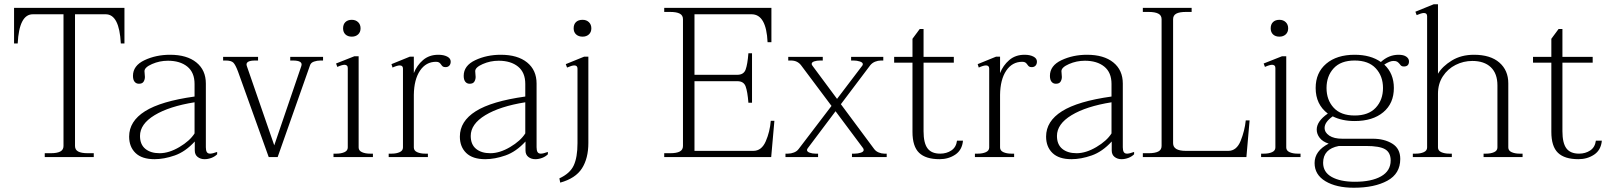

<svg xmlns="http://www.w3.org/2000/svg" viewBox="-20 -737 7553 901"><path d="M190 -18H218Q248 -18 263 -26Q278 -34 278 -52V-670H134Q70 -670 63 -533H46V-700H564V-533H547Q540 -670 476 -670H332V-52Q332 -34 347 -26Q362 -18 392 -18H420V0H190Z M586 -96Q586 -168 660.5 -215Q735 -262 893 -284V-343Q893 -397 859 -424.5Q825 -452 768 -452Q729 -452 693.5 -436.5Q658 -421 658 -403Q658 -397 659 -389.5Q660 -382 660 -376Q660 -364 654 -354Q648 -344 632 -344Q619 -344 611.5 -353.5Q604 -363 604 -381Q604 -429 658 -454.5Q712 -480 778 -480Q857 -480 901.5 -444Q946 -408 946 -345V-46Q946 -31 950.5 -23.5Q955 -16 966 -16Q977 -16 999 -24V-13Q988 -2 972 4Q956 10 940 10Q921 10 907.5 -0.5Q894 -11 894 -31V-73Q850 -25 800 -7.5Q750 10 705 10Q646 10 616 -19Q586 -48 586 -96ZM893 -111V-257Q774 -238 705.5 -196.5Q637 -155 637 -99Q637 -59 662 -38.5Q687 -18 729 -18Q773 -18 822 -47Q871 -76 893 -111Z M1097 -401Q1085 -433 1075 -443Q1065 -453 1039 -453H1027V-470H1191V-453H1178Q1130 -453 1138 -428L1267 -55L1394 -427Q1403 -453 1354 -453H1342V-470H1496V-453H1484Q1468 -453 1453.5 -448Q1439 -443 1435 -431L1283 0H1241Z M1590 -604Q1590 -623 1601 -633.5Q1612 -644 1631 -644Q1649 -644 1660.5 -633Q1672 -622 1672 -604Q1672 -586 1660.5 -575.5Q1649 -565 1631 -565Q1612 -565 1601 -575.5Q1590 -586 1590 -604ZM1545 -16H1559Q1581 -16 1596.5 -23Q1612 -30 1612 -45V-418Q1612 -426 1607.5 -429.5Q1603 -433 1597 -433Q1585 -433 1563 -423L1557 -439L1643 -473H1663V-45Q1663 -30 1678.5 -23Q1694 -16 1716 -16H1730V0H1545Z M2095 -448Q2095 -436 2088.5 -429Q2082 -422 2071 -422Q2062 -422 2058 -425Q2054 -428 2050 -434Q2046 -440 2041 -443.5Q2036 -447 2026 -447Q1979 -447 1951 -405.5Q1923 -364 1922 -292V-45Q1922 -30 1937.5 -23Q1953 -16 1975 -16H1988V0H1804V-16H1818Q1840 -16 1855.5 -23Q1871 -30 1871 -45V-415Q1871 -430 1856 -430Q1844 -430 1822 -420L1817 -436L1903 -471H1922V-394Q1936 -430 1965 -455Q1994 -480 2037 -480Q2062 -480 2078.5 -471.5Q2095 -463 2095 -448Z M2138 -96Q2138 -168 2212.5 -215Q2287 -262 2445 -284V-343Q2445 -397 2411 -424.5Q2377 -452 2320 -452Q2281 -452 2245.5 -436.5Q2210 -421 2210 -403Q2210 -397 2211 -389.5Q2212 -382 2212 -376Q2212 -364 2206 -354Q2200 -344 2184 -344Q2171 -344 2163.5 -353.5Q2156 -363 2156 -381Q2156 -429 2210 -454.5Q2264 -480 2330 -480Q2409 -480 2453.5 -444Q2498 -408 2498 -345V-46Q2498 -31 2502.5 -23.5Q2507 -16 2518 -16Q2529 -16 2551 -24V-13Q2540 -2 2524 4Q2508 10 2492 10Q2473 10 2459.5 -0.5Q2446 -11 2446 -31V-73Q2402 -25 2352 -7.5Q2302 10 2257 10Q2198 10 2168 -19Q2138 -48 2138 -96ZM2445 -111V-257Q2326 -238 2257.5 -196.5Q2189 -155 2189 -99Q2189 -59 2214 -38.5Q2239 -18 2281 -18Q2325 -18 2374 -47Q2423 -76 2445 -111Z M2672 -604Q2672 -623 2683 -633.5Q2694 -644 2714 -644Q2732 -644 2743.5 -633Q2755 -622 2755 -604Q2755 -586 2743.5 -575.5Q2732 -565 2714 -565Q2695 -565 2683.5 -575.5Q2672 -586 2672 -604ZM2605 100Q2655 77 2672.5 39Q2690 1 2690 -65V-415Q2690 -430 2675 -430Q2664 -430 2641 -420L2635 -436L2721 -471H2741V-66Q2741 6 2711 53Q2681 100 2609 120Z M3614 -170 3599 0H3097V-18H3125Q3155 -18 3170 -26Q3185 -34 3185 -52V-647Q3185 -665 3170 -673Q3155 -681 3125 -681H3097V-700H3600V-539H3582Q3576 -670 3507 -670H3239V-386H3440Q3470 -386 3479 -410.5Q3488 -435 3492 -487H3509V-255H3492Q3488 -307 3479 -331.5Q3470 -356 3440 -356H3239V-29H3515Q3554 -29 3573.5 -74Q3593 -119 3597 -170Z M4141 -16V0H3978V-16H3990Q4006 -16 4019.5 -20.5Q4033 -25 4033 -33Q4033 -38 4030 -42L3901 -215L3771 -42Q3767 -37 3767 -33Q3767 -25 3779.5 -20.5Q3792 -16 3807 -16H3819V0H3666V-16H3678Q3692 -16 3706 -21.5Q3720 -27 3728 -38L3882 -240L3739 -431Q3722 -453 3692 -453H3679V-470H3841V-453H3829Q3813 -453 3801 -449Q3789 -445 3789 -437Q3789 -433 3793 -428L3908 -273L4025 -427Q4029 -431 4029 -436Q4029 -444 4015 -448.5Q4001 -453 3986 -453H3974V-470H4125V-453H4114Q4100 -453 4086.5 -447.5Q4073 -442 4064 -431L3926 -248L4082 -38Q4090 -27 4103.5 -21.5Q4117 -16 4130 -16Z M4499 -77Q4495 -33 4463 -11.5Q4431 10 4389 10Q4324 10 4293 -20Q4262 -50 4262 -118V-443H4176V-470H4262V-555L4296 -601H4314V-470H4456V-443H4314V-121Q4314 -66 4332.5 -41Q4351 -16 4392 -16Q4422 -16 4444.5 -31Q4467 -46 4471 -77Z M4846 -448Q4846 -436 4839.5 -429Q4833 -422 4822 -422Q4813 -422 4809 -425Q4805 -428 4801 -434Q4797 -440 4792 -443.5Q4787 -447 4777 -447Q4730 -447 4702 -405.5Q4674 -364 4673 -292V-45Q4673 -30 4688.5 -23Q4704 -16 4726 -16H4739V0H4555V-16H4569Q4591 -16 4606.5 -23Q4622 -30 4622 -45V-415Q4622 -430 4607 -430Q4595 -430 4573 -420L4568 -436L4654 -471H4673V-394Q4687 -430 4716 -455Q4745 -480 4788 -480Q4813 -480 4829.5 -471.5Q4846 -463 4846 -448Z M4889 -96Q4889 -168 4963.5 -215Q5038 -262 5196 -284V-343Q5196 -397 5162 -424.5Q5128 -452 5071 -452Q5032 -452 4996.5 -436.5Q4961 -421 4961 -403Q4961 -397 4962 -389.5Q4963 -382 4963 -376Q4963 -364 4957 -354Q4951 -344 4935 -344Q4922 -344 4914.5 -353.5Q4907 -363 4907 -381Q4907 -429 4961 -454.5Q5015 -480 5081 -480Q5160 -480 5204.5 -444Q5249 -408 5249 -345V-46Q5249 -31 5253.5 -23.5Q5258 -16 5269 -16Q5280 -16 5302 -24V-13Q5291 -2 5275 4Q5259 10 5243 10Q5224 10 5210.5 -0.5Q5197 -11 5197 -31V-73Q5153 -25 5103 -7.5Q5053 10 5008 10Q4949 10 4919 -19Q4889 -48 4889 -96ZM5196 -111V-257Q5077 -238 5008.5 -196.5Q4940 -155 4940 -99Q4940 -59 4965 -38.5Q4990 -18 5032 -18Q5076 -18 5125 -47Q5174 -76 5196 -111Z M5343 -18H5370Q5400 -18 5415.5 -26Q5431 -34 5431 -52V-647Q5431 -665 5415.5 -673Q5400 -681 5370 -681H5343V-700H5572V-681H5545Q5515 -681 5500 -673Q5485 -665 5485 -647V-65Q5485 -29 5545 -29H5744Q5783 -29 5802 -76Q5821 -123 5826 -172H5844L5829 0H5343Z M5943 -604Q5943 -623 5954 -633.5Q5965 -644 5984 -644Q6002 -644 6013.5 -633Q6025 -622 6025 -604Q6025 -586 6013.5 -575.5Q6002 -565 5984 -565Q5965 -565 5954 -575.5Q5943 -586 5943 -604ZM5898 -16H5912Q5934 -16 5949.5 -23Q5965 -30 5965 -45V-418Q5965 -426 5960.5 -429.5Q5956 -433 5950 -433Q5938 -433 5916 -423L5910 -439L5996 -473H6016V-45Q6016 -30 6031.5 -23Q6047 -16 6069 -16H6083V0H5898Z M6592 -449Q6592 -425 6568 -425Q6560 -425 6556 -428Q6552 -431 6548 -437Q6542 -444 6536.5 -447.5Q6531 -451 6519 -451Q6502 -451 6476 -434Q6521 -392 6521 -324Q6521 -252 6471.5 -210.5Q6422 -169 6337 -169Q6278 -169 6234 -191Q6196 -164 6196 -137Q6196 -115 6218 -100.5Q6240 -86 6279 -86H6422Q6476 -86 6513.5 -63Q6551 -40 6551 9Q6551 78 6490.5 111Q6430 144 6333 144Q6251 144 6200 113.5Q6149 83 6149 28Q6149 -29 6215 -63Q6187 -72 6173 -90Q6159 -108 6159 -129Q6159 -168 6211 -204Q6154 -247 6154 -324Q6154 -396 6203.5 -438Q6253 -480 6337 -480Q6412 -480 6460 -446Q6497 -480 6543 -480Q6567 -480 6579.5 -471Q6592 -462 6592 -449ZM6470 -324Q6470 -380 6436 -416.5Q6402 -453 6337 -453Q6272 -453 6238.5 -416.5Q6205 -380 6205 -324Q6205 -268 6238.5 -231.5Q6272 -195 6337 -195Q6402 -195 6436 -231.5Q6470 -268 6470 -324ZM6263 -52Q6189 -38 6189 27Q6189 71 6229.5 93.5Q6270 116 6338 116Q6416 116 6461 90.5Q6506 65 6506 16Q6506 -21 6480 -36.5Q6454 -52 6390 -52Z M7125 -16V0H6942V-16H6954Q6976 -16 6991.5 -23Q7007 -30 7007 -45V-336Q7007 -392 6976 -421.5Q6945 -451 6889 -451Q6848 -451 6811 -432.5Q6774 -414 6751 -379Q6728 -344 6728 -297V-45Q6728 -30 6743.5 -23Q6759 -16 6781 -16H6793V0H6610V-16H6624Q6646 -16 6661.5 -23Q6677 -30 6677 -45V-661Q6677 -676 6662 -676Q6651 -676 6628 -666L6622 -682L6708 -717H6728V-391Q6749 -426 6793 -453Q6837 -480 6897 -480Q6974 -480 7016 -443.5Q7058 -407 7058 -346V-45Q7058 -30 7073.5 -23Q7089 -16 7111 -16Z M7497 -77Q7493 -33 7461 -11.5Q7429 10 7387 10Q7322 10 7291 -20Q7260 -50 7260 -118V-443H7174V-470H7260V-555L7294 -601H7312V-470H7454V-443H7312V-121Q7312 -66 7330.5 -41Q7349 -16 7390 -16Q7420 -16 7442.5 -31Q7465 -46 7469 -77Z"/></svg>

Font: Taviraj ExtraLight
Style: Regular
Weight: 275
Designer: Katatrad Team
Foundry: CadsonDemak
Version: Version 1.001